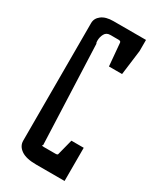

<svg xmlns="http://www.w3.org/2000/svg" viewBox="-182 -773 699 837"><g transform="rotate(30 167.0 -355.0)"><path d="M294 0H151Q100 0 75 -17.5Q50 -35 50 -62V-654Q50 -678 71 -694Q92 -710 130 -710H294V-654L278 -529H212L202 -642Q202 -651 190 -651H148Q129 -651 120.5 -635.5Q112 -620 112 -601Q112 -590 115 -588L135 -89Q132 -88 132 -86Q132 -83 141 -83H200Q212 -83 212 -89L232 -167H294Z"/></g></svg>

Font: Bahiana
Style: Regular
Weight: 400
Designer: Pablo Cosgaya & Dani Raskovsky
Foundry: Pablo Cosgaya & Dani Raskovsky
Version: Version 1.005